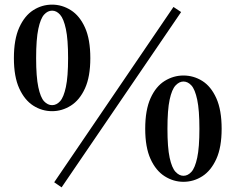

<svg xmlns="http://www.w3.org/2000/svg" viewBox="-20 -775 1017 829"><path d="M205 -295Q161 -295 123.5 -319Q86 -343 63 -393.5Q40 -444 40 -524Q40 -605 63 -656Q86 -707 123.5 -731Q161 -755 205 -755Q248 -755 286 -731Q324 -707 347 -656Q370 -605 370 -524Q370 -444 347 -393.5Q324 -343 286 -319Q248 -295 205 -295ZM205 -321Q224 -321 239.5 -338Q255 -355 264.5 -399.5Q274 -444 274 -524Q274 -605 264.5 -649.5Q255 -694 239.5 -711.5Q224 -729 205 -729Q186 -729 170.5 -712Q155 -695 145.5 -650.5Q136 -606 136 -524Q136 -443 145.5 -398.5Q155 -354 170.5 -337.5Q186 -321 205 -321ZM772 10Q729 10 691 -14Q653 -38 630 -88.5Q607 -139 607 -219Q607 -300 630 -351Q653 -402 691 -425.5Q729 -449 772 -449Q816 -449 853.5 -425.5Q891 -402 914 -351Q937 -300 937 -219Q937 -139 914 -88.5Q891 -38 853.5 -14Q816 10 772 10ZM772 -16Q791 -16 806.5 -33Q822 -50 831.5 -94Q841 -138 841 -219Q841 -300 831.5 -344.5Q822 -389 806.5 -406Q791 -423 772 -423Q754 -423 738 -406Q722 -389 712.5 -345Q703 -301 703 -219Q703 -138 712.5 -94Q722 -50 738 -33Q754 -16 772 -16ZM246 34 214 12 729 -745 762 -723Z"/></svg>

Font: Noto Serif KR ExtraLight ExtraBold
Style: Regular
Weight: 800
Version: Version 2.003-H1;hotconv 1.1.1;makeotfexe 2.6.0